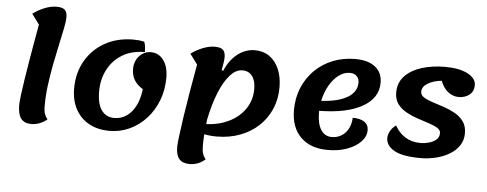

<svg xmlns="http://www.w3.org/2000/svg" viewBox="-58 -932 3275 1290"><g transform="rotate(5 1579.5 -287.5)"><path d="M175 25Q126 25 104 -4.5Q82 -34 82 -94Q82 -116 88 -163.5Q94 -211 103.5 -273Q113 -335 124.5 -402.5Q136 -470 147 -533Q158 -596 167 -645L116 -714Q151 -740 193.5 -757.5Q236 -775 275 -775Q314 -775 330.5 -760Q347 -745 347 -710Q347 -685 337.5 -637Q328 -589 314 -526Q300 -463 286 -391Q272 -319 262.5 -246Q253 -173 253 -106Q253 -68 260.5 -48.5Q268 -29 280 -16Q257 4 229 14.5Q201 25 175 25Z M701 25Q621 25 562.5 -7.5Q504 -40 472 -99Q440 -158 440 -238Q440 -344 487.5 -426Q535 -508 618 -554Q701 -600 808 -600Q827 -600 844 -598.5Q861 -597 882 -592Q888 -578 890 -560Q892 -542 892 -523Q803 -523 740 -484.5Q677 -446 643 -380.5Q609 -315 609 -234Q609 -148 640 -106Q671 -64 725 -64Q795 -64 842 -120.5Q889 -177 900 -274Q823 -319 823 -403Q823 -456 855 -491Q887 -526 933 -526Q986 -526 1018.5 -482Q1051 -438 1051 -364Q1051 -282 1024 -211.5Q997 -141 949 -88Q901 -35 837.5 -5Q774 25 701 25Z M1257 200Q1209 200 1186.5 174Q1164 148 1164 92Q1164 73 1170.5 20Q1177 -33 1188.5 -110Q1200 -187 1215.5 -279.5Q1231 -372 1249 -470L1198 -539Q1236 -567 1278.5 -583.5Q1321 -600 1357 -600Q1396 -600 1412.5 -585Q1429 -570 1429 -535Q1429 -520 1425.5 -497.5Q1422 -475 1417 -448L1427 -443Q1458 -517 1511.5 -558.5Q1565 -600 1629 -600Q1685 -600 1726.5 -571Q1768 -542 1791 -489Q1814 -436 1814 -365Q1814 -285 1785 -218.5Q1756 -152 1703.5 -103Q1651 -54 1579 -27Q1507 0 1422 0Q1376 0 1338 -8Q1335 33 1335 70Q1335 102 1341.5 122.5Q1348 143 1362 159Q1316 200 1257 200ZM1556 -458Q1513 -458 1473.5 -414.5Q1434 -371 1402 -292.5Q1370 -214 1348 -107Q1346 -92 1345 -77Q1433 -81 1501 -115.5Q1569 -150 1607.5 -208Q1646 -266 1646 -340Q1646 -396 1622.5 -427Q1599 -458 1556 -458Z M2173 25Q2056 25 1990 -40.5Q1924 -106 1924 -223Q1924 -304 1952.5 -373Q1981 -442 2032.5 -493Q2084 -544 2153.5 -572Q2223 -600 2305 -600Q2392 -600 2440 -562Q2488 -524 2488 -456Q2488 -352 2383.5 -293Q2279 -234 2093 -232Q2093 -226 2093 -219Q2093 -146 2119 -105Q2145 -64 2191 -64Q2247 -64 2283 -102.5Q2319 -141 2322 -205Q2373 -205 2401 -186Q2429 -167 2429 -130Q2429 -88 2395 -52.5Q2361 -17 2303.5 4Q2246 25 2173 25ZM2278 -504Q2237 -504 2201.5 -477Q2166 -450 2139.5 -404Q2113 -358 2101 -300Q2215 -306 2277.5 -343.5Q2340 -381 2340 -444Q2340 -471 2323 -487.5Q2306 -504 2278 -504Z M2800 25Q2677 25 2621 -7Q2565 -39 2565 -90Q2565 -113 2578.5 -137.5Q2592 -162 2617 -179Q2643 -131 2686.5 -103.5Q2730 -76 2790 -76Q2818 -76 2847 -84Q2876 -92 2895.5 -109Q2915 -126 2915 -153Q2915 -174 2892 -188Q2869 -202 2833 -213.5Q2797 -225 2756.5 -238.5Q2716 -252 2680 -272Q2644 -292 2621 -322.5Q2598 -353 2598 -400Q2598 -467 2640.5 -511.5Q2683 -556 2754 -578Q2825 -600 2910 -600Q3007 -600 3063.5 -570.5Q3120 -541 3120 -495Q3120 -452 3090 -429Q3060 -406 3019 -406Q2980 -406 2947.5 -431Q2915 -456 2896 -505Q2840 -499 2802.5 -476.5Q2765 -454 2765 -420Q2765 -397 2788 -382.5Q2811 -368 2847 -356.5Q2883 -345 2923.5 -331.5Q2964 -318 3000 -298Q3036 -278 3059 -246.5Q3082 -215 3082 -167Q3082 -119 3057.5 -83Q3033 -47 2992 -23Q2951 1 2901 13Q2851 25 2800 25Z"/></g></svg>

Font: Lemonada SemiBold
Style: Regular
Weight: 600
Designer: Mohamed Gaber (Arabic), Eduardo Tunni (Latin)
Foundry: Kief Type Foundry
Version: Version 4.005; ttfautohint (v1.8.3)